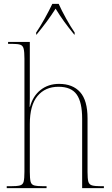

<svg xmlns="http://www.w3.org/2000/svg" viewBox="-20 -978 584 998"><path d="M15 0V-10H34Q68 -10 83.5 -14Q99 -18 103 -34Q107 -50 107 -85V-673Q107 -708 103 -724.5Q99 -741 85.5 -745.5Q72 -750 44 -750H22V-760H135V-487Q135 -475 135 -465Q135 -455 134 -423H136Q151 -479 191 -510.5Q231 -542 287 -542Q358 -542 396.5 -499Q435 -456 435 -363V-84Q435 -50 439 -34.5Q443 -19 458 -14.5Q473 -10 506 -10H520V0H407V-361Q407 -447 378.5 -487Q350 -527 284 -527Q215 -527 175 -479Q135 -431 135 -334V-85Q135 -50 139 -34Q143 -18 158.5 -14Q174 -10 208 -10H222V0ZM168 -809Q188 -838 212 -881Q236 -924 252 -958H285Q300 -924 324 -881Q348 -838 368 -809V-798H366Q335 -836 313 -866.5Q291 -897 269 -933Q246 -897 223.5 -866.5Q201 -836 170 -798H168Z"/></svg>

Font: Noto Serif Display SemiCondensed Thin
Style: Regular
Weight: 100
Width: 4
Designer: Monotype Design Team
Foundry: Monotype Imaging Inc.
Version: Version 2.009